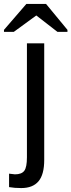

<svg xmlns="http://www.w3.org/2000/svg" viewBox="-70 -748 363 976"><path d="M38.1 208Q2.9 208 -23.9 203.1V134.8L5.9 138.2Q40 138.2 53.5 120.1Q66.9 102.1 66.9 51.8V-527.8H154.8V64.9Q154.8 139.2 125.7 173.6Q96.7 208 38.1 208ZM164.1 -728 272.9 -596.2V-585.9H222.2L115.2 -668.9H113.8L0 -585.9H-49.8V-596.2L64 -728Z"/></svg>

Font: Libra Sans Modern
Style: Regular
Weight: 400
Foundry: Stefan Peev, Context Ltd
Version: Version 1.000